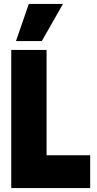

<svg xmlns="http://www.w3.org/2000/svg" viewBox="-20 -953 491 973"><path d="M37 0V-700H216V-166H437V0ZM61 -745 126 -933H299L192 -745Z"/></svg>

Font: Georama SemiCondensed ExtraBold
Style: Regular
Weight: 800
Width: 4
Designer: Jean-Baptiste Levee
Foundry: Production Type
Version: Version 1.000